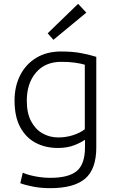

<svg xmlns="http://www.w3.org/2000/svg" viewBox="-20 -795 609 1003"><path d="M242 188Q197 188 156 180.5Q115 173 86 162L99 107Q122 118 163 126Q204 134 243 134Q339 134 381.5 98Q424 62 424 -26V-65Q403 -50 367 -36Q331 -22 282 -22Q218 -22 167 -48.5Q116 -75 86 -130Q56 -185 56 -270Q56 -344 85.5 -402Q115 -460 169.5 -493Q224 -526 299 -526Q361 -526 406.5 -517Q452 -508 483 -498V-25Q483 89 424.5 138.5Q366 188 242 188ZM284 -77Q326 -77 363.5 -89.5Q401 -102 423 -120V-457Q403 -463 372.5 -467.5Q342 -472 300 -472Q216 -472 168 -416Q120 -360 120 -269Q120 -204 142.5 -161.5Q165 -119 202.5 -98Q240 -77 284 -77ZM259 -587 229 -621 388 -775 431 -729Z"/></svg>

Font: Ubuntu Sans Light
Style: Regular
Weight: 300
Designer: Dalton Maag Ltd
Foundry: Dalton Maag Ltd
Version: Version 1.006; ttfautohint (v1.8.4.7-5d5b)